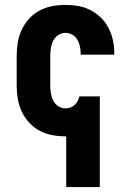

<svg xmlns="http://www.w3.org/2000/svg" viewBox="-20 -548 540 783"><path d="M250 215V8H247Q220 8 193 3Q166 -2 141.5 -15Q117 -28 98.5 -48.5Q80 -69 68.5 -93.5Q57 -118 52.5 -145.5Q48 -173 48 -200V-320Q48 -347 52.5 -374.5Q57 -402 68.5 -426.5Q80 -451 98.5 -471.5Q117 -492 141.5 -505Q166 -518 193 -523Q220 -528 247 -528Q273 -528 299 -523.5Q325 -519 348.5 -507Q372 -495 391 -476.5Q410 -458 422 -435Q434 -412 440 -386Q446 -360 446 -334V-325H309V-329Q309 -344 306 -358.5Q303 -373 295.5 -386Q288 -399 275 -406.5Q262 -414 247 -414Q231 -414 217.5 -405Q204 -396 197 -382Q190 -368 187.5 -352Q185 -336 185 -320V-200Q185 -184 187.5 -168Q190 -152 197 -138Q204 -124 217.5 -115Q231 -106 247 -106Q257 -106 267 -109.5Q277 -113 284.5 -120Q292 -127 296.5 -136Q301 -145 304 -155H387V215Z"/></svg>

Font: Iosevka Term Curly Heavy
Style: Regular
Weight: 900
Designer: Belleve Invis
Foundry: Belleve Invis
Version: Version 32.3.0